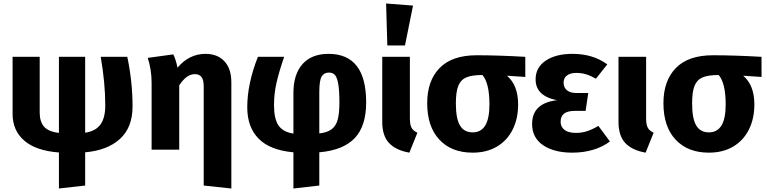

<svg xmlns="http://www.w3.org/2000/svg" viewBox="-20 -856 4385 1098"><path d="M467 15V205L317 222V16Q185 6 118.5 -52Q52 -110 52 -204V-531H207V-213Q207 -160 232 -131.5Q257 -103 317 -96V-531H467V-97Q527 -106 554.5 -144Q582 -182 582 -253Q582 -380 556 -531H708Q738 -388 738 -247Q738 -127 666 -61.5Q594 4 467 15Z M1303 -385V222L1145 205V-361Q1145 -400 1132 -416Q1119 -432 1095 -432Q1070 -432 1048 -416Q1026 -400 1005 -368V0H847V-382Q847 -457 825 -525L971 -545Q986 -515 995 -469Q1062 -548 1155 -548Q1224 -548 1263.5 -505.5Q1303 -463 1303 -385Z M1806 15V205L1658 222V15Q1524 3 1459 -63Q1394 -129 1394 -242Q1394 -378 1455 -531H1605Q1577 -450 1562 -386Q1547 -322 1547 -254Q1547 -177 1572.5 -139Q1598 -101 1658 -92V-325Q1658 -431 1710 -489.5Q1762 -548 1859 -548Q2074 -548 2074 -270Q2074 -135 2008.5 -66Q1943 3 1806 15ZM1921 -268Q1921 -338 1914.5 -375.5Q1908 -413 1895.5 -427Q1883 -441 1861 -441Q1833 -441 1819.5 -418.5Q1806 -396 1806 -329V-93Q1851 -98 1876 -116.5Q1901 -135 1911 -171Q1921 -207 1921 -268Z M2367 -97 2321 17Q2243 3 2204.5 -38.5Q2166 -80 2166 -159V-531H2324V-179Q2324 -143 2333.5 -125.5Q2343 -108 2367 -97ZM2342 -824 2296 -596H2195L2188 -836Z M2984 -416 2879 -423Q2943 -369 2943 -259Q2943 -177 2911.5 -114.5Q2880 -52 2821.5 -17.5Q2763 17 2683 17Q2562 17 2492.5 -57.5Q2423 -132 2423 -266Q2423 -394 2494 -467Q2565 -540 2706 -540Q2829 -540 2984 -531ZM2779 -259Q2779 -380 2739 -427H2738Q2679 -427 2647 -413.5Q2615 -400 2601 -365.5Q2587 -331 2587 -265Q2587 -178 2610.5 -138.5Q2634 -99 2683 -99Q2731 -99 2755 -138.5Q2779 -178 2779 -259Z M3453 -488 3388 -406Q3358 -423 3332 -431Q3306 -439 3275 -439Q3242 -439 3222.5 -424.5Q3203 -410 3203 -383Q3203 -356 3222 -340Q3241 -324 3277 -324H3344L3329 -222H3270Q3226 -222 3206 -206.5Q3186 -191 3186 -160Q3186 -130 3208.5 -113Q3231 -96 3274 -96Q3307 -96 3336.5 -105.5Q3366 -115 3402 -136L3468 -47Q3427 -16 3372 0.5Q3317 17 3252 17Q3149 17 3086 -25.5Q3023 -68 3023 -147Q3023 -266 3165 -283Q3043 -307 3043 -402Q3043 -470 3100.5 -509Q3158 -548 3254 -548Q3371 -548 3453 -488Z M3718 -97 3672 17Q3594 3 3555.5 -38.5Q3517 -80 3517 -159V-531H3675V-179Q3675 -143 3684.5 -125.5Q3694 -108 3718 -97Z M4335 -416 4230 -423Q4294 -369 4294 -259Q4294 -177 4262.5 -114.5Q4231 -52 4172.5 -17.5Q4114 17 4034 17Q3913 17 3843.5 -57.5Q3774 -132 3774 -266Q3774 -394 3845 -467Q3916 -540 4057 -540Q4180 -540 4335 -531ZM4130 -259Q4130 -380 4090 -427H4089Q4030 -427 3998 -413.5Q3966 -400 3952 -365.5Q3938 -331 3938 -265Q3938 -178 3961.5 -138.5Q3985 -99 4034 -99Q4082 -99 4106 -138.5Q4130 -178 4130 -259Z"/></svg>

Font: Fira Sans BGR
Style: Bold
Weight: 700
Designer: bBox Type GmbH & Carrois Corporate GbR & Edenspiekermann AG
Foundry: bBox Type GmbH & Carrois Corporate GbR & Edenspiekermann AG
Version: Version 4.301